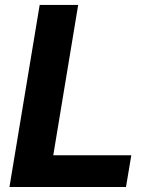

<svg xmlns="http://www.w3.org/2000/svg" viewBox="-20 -747 607 767"><path d="M17.8 0H483.3L504.6 -126.8H192.8L292.3 -727.3H138.5Z"/></svg>

Font: Margiela Sans
Style: Bold Italic
Weight: 700
Italic angle: -9.39999°
Designer: Stefan Endress, Andreas Faust
Version: Version 1.100;FEAKit 1.0